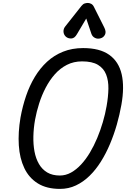

<svg xmlns="http://www.w3.org/2000/svg" viewBox="-20 -1248 834 1270"><path d="M377 1.5Q288.5 1.5 230 -35Q171.5 -71.5 140.8 -136.2Q110 -201 104.5 -286.5Q99 -372 115.5 -470Q129 -544.5 152.2 -613Q175.5 -681.5 210.2 -739.2Q245 -797 291.5 -839.8Q338 -882.5 397.5 -906.2Q457 -930 530 -930Q640 -930 702.8 -885.2Q765.5 -840.5 784.8 -756.8Q804 -673 783 -555Q771.5 -489.5 752.5 -423.2Q733.5 -357 707.2 -294.8Q681 -232.5 647.2 -178.8Q613.5 -125 572.2 -84.8Q531 -44.5 482.2 -21.5Q433.5 1.5 377 1.5ZM376 -87Q414.5 -87 449.8 -106.5Q485 -126 516.5 -160Q548 -194 574.8 -238.8Q601.5 -283.5 623 -335Q644.5 -386.5 660.2 -440Q676 -493.5 685 -545.5Q696 -607 697 -660.8Q698 -714.5 682 -755.2Q666 -796 628 -819Q590 -842 523 -842Q467.5 -842 422.5 -819Q377.5 -796 342.8 -756.8Q308 -717.5 282 -667.5Q256 -617.5 238.8 -563.2Q221.5 -509 212 -456.5Q202 -400.5 200.8 -346.5Q199.5 -292.5 208.2 -245.8Q217 -199 237.8 -163.2Q258.5 -127.5 292.5 -107.2Q326.5 -87 376 -87ZM646.5 -995Q626.5 -988.5 608.8 -997Q591 -1005.5 584.5 -1024.5L550.5 -1125.5L489 -1022Q473.5 -994.5 452.2 -993.5Q431 -992.5 416 -1005Q401 -1019 400 -1038.2Q399 -1057.5 411.5 -1073L519 -1209Q529 -1221.5 539.8 -1225Q550.5 -1228.5 561 -1228.5Q571.5 -1228.5 582.8 -1222.8Q594 -1217 600.5 -1204L669 -1067.5Q684 -1038.5 674.8 -1019.5Q665.5 -1000.5 646.5 -995Z"/></svg>

Font: Edu AU VIC WA NT Hand Medium
Style: Regular
Weight: 500
Version: Version 1.001